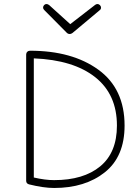

<svg xmlns="http://www.w3.org/2000/svg" viewBox="-20 -922 696 954"><path d="M327 -753Q318 -753 312 -759L200 -872Q194 -878 194 -884Q194 -891 199 -896.5Q204 -902 211 -902Q217 -902 224 -897L329 -802L453 -898Q459 -902 464 -902Q471 -902 476.5 -896.5Q482 -891 482 -884Q482 -876 475 -871L340 -758Q333 -753 327 -753ZM249 12Q196 12 124 -6Q110 -10 110 -24V-651Q110 -659 115.5 -664.5Q121 -670 129 -670Q339 -670 469 -575.5Q599 -481 599 -298Q599 -144 501 -66Q403 12 249 12ZM249 -27Q395 -27 478 -95.5Q561 -164 561 -298Q561 -453 453 -538.5Q345 -624 148 -632V-40Q204 -27 249 -27Z"/></svg>

Font: Comic Neue Light
Style: Regular
Weight: 300
Designer: Craig Rozynski
Foundry: Craig Rozynski
Version: Version 2.003